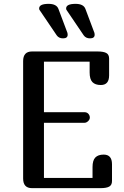

<svg xmlns="http://www.w3.org/2000/svg" viewBox="-20 -976 641 996"><path d="M186 -923Q183 -926 183 -932Q183 -956 232 -956Q273 -956 283 -930L330 -805Q331 -801 331 -796Q331 -777 307 -777Q285 -777 274 -793ZM326 -923Q323 -926 323 -932Q323 -956 372 -956Q413 -956 423 -930L470 -805Q471 -801 471 -796Q471 -777 447 -777Q425 -777 414 -793ZM503 -535Q474 -535 459.5 -550Q445 -565 445 -600V-656H208V-394H418Q431 -394 438.5 -385.5Q446 -377 446 -366Q446 -356 437 -347.5Q428 -339 418 -339H208V-53H460V-109Q460 -144 474.5 -159Q489 -174 518 -174Q561 -174 561 -124V-37Q561 -16 546.5 -8Q532 0 501 0H146Q100 0 100 -50V-659Q100 -709 146 -709H486Q517 -709 531.5 -701Q546 -693 546 -672V-585Q546 -535 503 -535Z"/></svg>

Font: Marmelad
Style: Regular
Weight: 400
Designer: Manvel Shmavonyan
Foundry: Cyreal
Version: Version 1.001;PS 001.001;hotconv 1.0.88;makeotf.lib2.5.64775